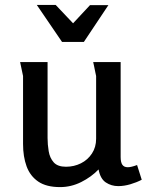

<svg xmlns="http://www.w3.org/2000/svg" viewBox="-20 -750 598 783"><path d="M174 -497V-187Q174 -161 178.5 -133.5Q183 -106 199 -88Q215 -70 249 -70Q282 -70 310 -84Q338 -98 355 -124Q372 -150 372 -184V-440Q372 -441 369 -454Q366 -467 363.5 -481Q361 -495 360 -497H472V-110Q472 -88 479 -78Q486 -68 501 -68Q515 -68 539 -77L558 -17Q537 -6 511.5 1.5Q486 9 462 9Q434 9 411.5 -6Q389 -21 382 -59Q352 -28 311 -7.5Q270 13 225 13Q169 13 136 -9.5Q103 -32 88.5 -71.5Q74 -111 74 -163V-440L62 -497ZM278 -655 347 -729H422L322 -579H233L130 -730H207Z"/></svg>

Font: Rosario Light SemiBold
Style: Regular
Weight: 600
Version: Version 1.101; ttfautohint (v1.8.1.43-b0c9)